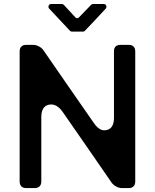

<svg xmlns="http://www.w3.org/2000/svg" viewBox="-20 -958 787 978"><path d="M240.2 -937.5H294.9Q301.8 -937.5 305.7 -932.6Q328.1 -908.2 363.3 -870.1Q367.2 -865.2 373 -865.2Q378.9 -865.2 382.8 -870.1Q409.2 -896.5 444.3 -933.6Q448.2 -937.5 454.1 -937.5H508.8Q517.6 -937.5 521 -929.2Q524.4 -920.9 518.6 -914.1Q463.9 -854.5 412.1 -800.8Q408.2 -796.9 402.3 -796.9H345.7Q339.8 -796.9 335.9 -801.8L230.5 -914.1Q224.6 -920.9 228 -929.2Q231.4 -937.5 240.2 -937.5ZM148.4 -729.5Q136.7 -729.5 113.3 -729.5Q96.7 -729.5 88.9 -720.7Q80.1 -712.9 80.1 -696.3Q80.1 -475.6 80.1 -33.2Q80.1 -17.6 88.9 -8.8Q96.7 0 113.3 0Q127.9 0 156.2 0Q172.9 0 181.6 -8.8Q190.4 -17.6 190.4 -33.2Q190.4 -142.6 190.4 -361.3Q190.4 -417 229.5 -424.8Q268.6 -432.6 300.8 -385.7Q362.3 -295.9 424.8 -207Q486.3 -117.2 548.8 -27.3Q557.6 -15.6 572.3 -7.8Q585.9 0 601.6 0Q613.3 0 635.7 0Q652.3 0 660.2 -8.8Q668.9 -17.6 668.9 -33.2Q668.9 -254.9 668.9 -696.3Q668.9 -712.9 660.2 -720.7Q652.3 -729.5 635.7 -729.5Q621.1 -729.5 593.8 -729.5Q577.1 -729.5 568.4 -720.7Q560.5 -712.9 560.5 -696.3Q560.5 -584 560.5 -358.4Q560.5 -304.7 524.4 -295.9Q489.3 -286.1 459 -330.1Q394.5 -422.9 330.1 -515.6Q265.6 -609.4 201.2 -702.1Q201.2 -702.1 201.2 -702.1Q192.4 -714.8 177.7 -721.7Q164.1 -729.5 148.4 -729.5Z"/></svg>

Font: DeepSea
Style: Medium
Weight: 500
Designer: Stem
Version: Version 3.019;git-0a5106e0b